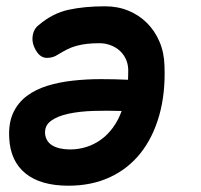

<svg xmlns="http://www.w3.org/2000/svg" viewBox="-20 -580 640 610"><path d="M97 -415.4Q80.9 -439.6 83.5 -463.3Q86.1 -487.1 102.2 -499.7Q146.9 -538 197.9 -549Q248.9 -560 313.4 -560Q354.1 -560 387.8 -546.1Q421.5 -532.3 446.7 -507.3Q471.9 -482.3 486.8 -447.4Q501.6 -412.6 502.6 -370.6Q505.9 -284.1 486 -213.7Q466.1 -143.3 426.5 -93.5Q386.8 -43.6 328.9 -16.8Q270.9 10 197.4 10Q109.4 10 61.3 -28.8Q13.2 -67.6 9.3 -140.8Q6.7 -188.5 21.8 -221.2Q37 -253.9 65.1 -275Q93.2 -296 130.9 -307.6Q168.7 -319.1 211.5 -323.8Q254.3 -328.5 299.6 -328.6Q345 -328.6 386.8 -326.6Q387.1 -334.4 387.2 -342.5Q387.4 -350.6 387.4 -359Q386.7 -378.4 379.1 -393.9Q371.5 -409.4 359.1 -420.1Q346.7 -430.8 330.3 -436.7Q314 -442.7 296.5 -442.7Q273.8 -442.7 256.3 -440.7Q238.9 -438.7 223.4 -434.5Q208 -430.4 194.1 -423.4Q180.1 -416.4 163.7 -406.4Q148.4 -396 129.1 -396.1Q109.7 -396.3 97 -415.4ZM366.5 -227.4Q321.3 -229 276.9 -227.6Q232.5 -226.2 197.7 -218.7Q163 -211.3 142.2 -196.2Q121.3 -181.1 123.2 -155Q124.5 -142.8 130.3 -133.4Q136.1 -124 146.3 -117.9Q156.4 -111.8 170.7 -108.5Q185 -105.2 202.3 -105.2Q229.8 -105.2 254.5 -113.1Q279.2 -120.9 300.6 -136.3Q322.1 -151.7 338.8 -174.6Q355.6 -197.4 366.5 -227.4Z"/></svg>

Font: Maple Mono
Style: Italic
Weight: 400
Italic angle: -10°
Monospace: yes
Designer: subframe7536
Version: Version 7.300